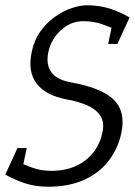

<svg xmlns="http://www.w3.org/2000/svg" viewBox="-60 -696 510 726"><path d="M399 -194Q387 -136 352 -89.5Q317 -43 259.5 -16.5Q202 10 122 10L134 -50Q211 -50 262 -89Q313 -128 327 -194Q336 -234 319 -259Q302 -284 268 -298.5Q234 -313 192 -320Q113 -335 78.5 -380Q44 -425 60 -500Q69 -544 92.5 -577Q116 -610 147 -632Q178 -654 210 -665Q242 -676 268 -676L255 -616Q208 -616 171 -582.5Q134 -549 123 -500Q116 -468 123.5 -444Q131 -420 152 -405.5Q173 -391 206 -385Q324 -364 370 -319Q416 -274 399 -194ZM255 -616 268 -676Q317 -676 356.5 -663Q396 -650 430 -630L390 -578Q359 -593 326 -604.5Q293 -616 255 -616ZM134 -50 122 10Q73 10 33 -3.5Q-7 -17 -40 -36L0 -88Q31 -73 63.5 -61.5Q96 -50 134 -50ZM41 -136 20 -36H-40L6 -136ZM349 -530 370 -630H430L384 -530Z"/></svg>

Font: Epunda Slab Light
Style: Italic
Weight: 300
Italic angle: -12°
Designer: Simon Atzbach
Foundry: typofactur
Version: Version 1.102